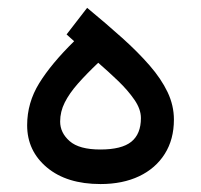

<svg xmlns="http://www.w3.org/2000/svg" viewBox="-20 -465 506 483"><path d="M334.5 -168Q334.5 -127.9 310.3 -108.4Q286.1 -88.9 232.4 -88.9Q179.2 -88.9 155.3 -109.9Q131.3 -130.9 131.3 -159.2Q131.3 -184.1 142.8 -207Q154.3 -230 175.8 -254.4Q197.3 -278.8 227.1 -307.1Q252.4 -285.2 277.1 -261.5Q301.8 -237.8 318.1 -214.1Q334.5 -190.4 334.5 -168ZM166.5 -361.3Q108.9 -304.7 78.6 -255.6Q48.3 -206.5 48.3 -149.9Q48.3 -85.4 98.1 -43.7Q147.9 -2 232.9 -2Q288.6 -2 330.1 -21.7Q371.6 -41.5 394.5 -77.9Q417.5 -114.3 417.5 -164.1Q417.5 -199.7 401.6 -233.2Q385.7 -266.6 356.4 -300.3Q327.1 -334 287.4 -369.6Q247.6 -405.3 199.2 -445.3L147.5 -378.4Z"/></svg>

Font: Vazirmatn
Style: Regular
Weight: 400
Designer: Saber Rastikerdar
Foundry: Saber Rastikerdar
Version: Version 33.003;September 2, 2022;FontCreator 14.0.0.2862 64-